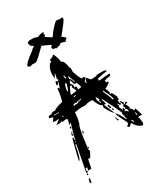

<svg xmlns="http://www.w3.org/2000/svg" viewBox="-218 -928 951 1091"><g transform="rotate(-30 258.0 -382.5)"><path d="M216.8 -519.5 224.6 -520.5 223.6 -524.4Q218.8 -531.2 218.8 -535.2Q221.7 -536.1 221.7 -539.1V-540L213.9 -539.1ZM430.7 -112.3 433.6 -114.3V-118.2Q429.7 -123 427.7 -127.9L419.9 -127Q429.7 -118.2 430.7 -112.3ZM469.7 -140.6 466.8 -156.2H462.9L463.9 -152.3Q463.9 -146.5 461.9 -140.6ZM85.9 -176.8 89.8 -177.7 88.9 -184.6 85 -183.6ZM321.3 -300.8 325.2 -301.8V-305.7Q320.3 -310.5 319.3 -318.4L327.1 -320.3Q316.4 -335 315.4 -341.8H311.5L310.5 -325.2ZM390.6 -282.2 397.5 -284.2Q395.5 -300.8 369.1 -353.5H365.2L366.2 -345.7Q388.7 -296.9 390.6 -282.2ZM93.8 -337.9 101.6 -339.8 100.6 -343.8 92.8 -341.8ZM184.6 -359.4Q192.4 -364.3 195.3 -364.3Q200.2 -364.3 200.2 -361.3Q215.8 -371.1 237.3 -374L236.3 -377.9Q206.1 -374 206.1 -370.1L198.2 -373L182.6 -371.1ZM87.9 -370.1V-374L73.2 -373Q63.5 -373 60.5 -375Q56.6 -374 56.6 -370.1ZM206.1 -404.3 220.7 -407.2V-411.1L205.1 -408.2ZM310.5 -439.5V-442.4Q310.5 -451.2 318.4 -463.9Q318.4 -467.8 314.5 -467.8V-465.8Q314.5 -456.1 303.7 -454.1L306.6 -439.5ZM199.2 -423.8 237.3 -428.7Q237.3 -432.6 224.6 -459Q227.5 -464.8 227.5 -468.8V-470.7Q223.6 -470.7 219.2 -470.2Q214.8 -469.7 198.2 -427.7ZM249 -430.7 271.5 -433.6Q268.6 -450.2 257.8 -471.7L252 -465.8Q243.2 -465.8 235.4 -499Q230.5 -497.1 225.6 -482.4Q233.4 -468.8 239.3 -468.8L236.3 -460.9L238.3 -449.2L246.1 -454.1Q247.1 -446.3 251 -446.3Q249 -442.4 249 -437.5ZM195.3 -451.2Q209 -489.3 209 -494.1L200.2 -497.1Q190.4 -470.7 190.4 -457Q190.4 -451.2 193.4 -451.2ZM251 -477.5 254.9 -478.5 252 -489.3Q241.2 -512.7 240.2 -522.5H236.3V-518.6Q236.3 -511.7 234.4 -506.8Q243.2 -506.8 251 -477.5ZM214.8 -665V-664.1L225.6 -673.8Q240.2 -647.5 244.1 -614.3Q261.7 -614.3 269.5 -558.6L273.4 -559.6L272.5 -532.2Q292 -473.6 300.8 -473.6L308.6 -478.5Q316.4 -472.7 340.8 -443.4L371.1 -444.3Q376 -445.3 382.8 -449.2L412.1 -450.2Q441.4 -450.2 442.4 -442.4Q439.5 -442.4 439.5 -439.5Q423.8 -438.5 377 -427.7L376 -424.8L377 -421.9L376 -416Q378.9 -416 379.9 -414.1Q419.9 -419.9 450.2 -419.9Q450.2 -412.1 442.4 -406.2Q424.8 -405.3 405.3 -398.4L407.2 -386.7Q418.9 -386.7 419.9 -380.9Q407.2 -365.2 383.8 -356.4Q392.6 -344.7 396.5 -323.2H392.6L393.6 -315.4L401.4 -319.3Q410.2 -310.5 421.9 -283.2Q419.9 -279.3 419.9 -272.5L420.9 -263.7L412.1 -265.6L415 -246.1L419.9 -240.2L413.1 -234.4Q404.3 -243.2 403.3 -249Q399.4 -249 399.4 -245.1Q404.3 -238.3 405.3 -233.4L398.4 -229.5Q409.2 -210.9 409.2 -204.1H413.1V-211.9Q420.9 -210.9 421.4 -205.1Q421.9 -199.2 422.9 -193.4L414.1 -196.3L415 -192.4Q431.6 -185.5 432.6 -179.7H436.5L435.5 -191.4L425.8 -202.1Q425.8 -206.1 428.7 -207Q423.8 -214.8 421.9 -225.6L430.7 -222.7L418.9 -252L426.8 -252.9Q427.7 -241.2 435.5 -241.2Q433.6 -234.4 433.6 -226.6L437.5 -227.5L448.2 -236.3Q452.1 -231.4 454.1 -225.6L438.5 -223.6Q448.2 -210.9 451.2 -194.3Q448.2 -193.4 448.2 -190.4V-189.5Q455.1 -189.5 465.8 -168L473.6 -173.8H477.5L492.2 -125L471.7 -126L464.8 -122.1L469.7 -114.3L472.7 -86.9Q472.7 -73.2 463.9 -70.3Q432.6 -80.1 414.1 -115.2Q410.2 -113.3 397.5 -100.6Q390.6 -100.6 384.8 -110.4Q397.5 -117.2 397.5 -122.1V-130.9Q365.2 -189.5 362.3 -209Q379.9 -194.3 401.4 -147.5H405.3Q404.3 -156.2 400.4 -163.1L402.3 -170.9Q397.5 -176.8 396.5 -186.5Q396.5 -189.5 399.4 -190.4Q392.6 -211.9 339.8 -314.5H335.9L336.9 -306.6Q340.8 -302.7 344.7 -280.3Q337.9 -282.2 332 -282.2Q333 -278.3 361.3 -212.9Q353.5 -212.9 322.3 -268.6Q324.2 -275.4 324.2 -286.1Q307.6 -286.1 289.1 -337.9L269.5 -338.9Q257.8 -337.9 235.4 -331.1Q228.5 -333 214.8 -333Q198.2 -333 168 -327.1Q168 -297.9 156.2 -254.9Q146.5 -253.9 129.9 -118.2H136.7V-110.4Q130.9 -110.4 126 -113.3L132.8 -94.7Q115.2 -59.6 112.3 -58.6Q106.4 -60.5 100.6 -60.5L88.9 -3.9L67.4 -2L72.3 -22.5L60.5 -20.5Q60.5 -8.8 58.6 -8.8L63.5 -1V2.9L51.8 3.9L84 -165Q83 -168.9 79.1 -168.9Q62.5 -77.1 49.8 -75.2Q49.8 -86.9 82 -207L88.9 -209Q88.9 -197.3 87.9 -192.4Q87.9 -189.5 91.8 -189.5Q91.8 -202.1 117.2 -286.1Q116.2 -290 112.3 -290L113.3 -283.2L105.5 -282.2V-285.2Q112.3 -300.8 112.3 -317.4L102.5 -318.4Q90.8 -318.4 80.1 -314.5Q79.1 -321.3 73.2 -321.3Q68.4 -320.3 68.4 -316.4H40L72.3 -340.8Q57.6 -338.9 48.8 -338.9Q34.2 -338.9 33.2 -343.8L47.9 -364.3L27.3 -371.1Q23.4 -371.1 23.4 -372.1Q23.4 -375 31.2 -385.7V-381.8L40 -385.7Q43 -385.7 43 -382.8Q54.7 -392.6 65.4 -393.6L73.2 -391.6Q90.8 -405.3 133.8 -414.1Q146.5 -446.3 149.4 -494.1L156.2 -495.1L158.2 -487.3Q163.1 -488.3 172.9 -521.5Q172.9 -524.4 168.9 -524.4Q168.9 -512.7 155.3 -510.7L154.3 -514.6Q158.2 -534.2 163.1 -536.1Q166 -529.3 170.9 -529.3Q178.7 -529.3 178.7 -535.2Q178.7 -541 173.8 -541Q180.7 -568.4 180.7 -578.1L165 -551.8L163.1 -569.3Q163.1 -629.9 198.2 -646.5Q192.4 -652.3 192.4 -656.2Q207 -659.2 214.8 -665ZM45.9 67.4 41 59.6Q45.9 47.9 45.9 42V40L53.7 38.1Q53.7 66.4 45.9 67.4ZM50.8 18.6V14.6Q50.8 7.8 56.6 6.8L58.6 17.6ZM356.4 -164.1 349.6 -187.5H353.5Q354.5 -180.7 364.3 -166ZM368.2 -228.5H367.2Q360.4 -228.5 358.4 -239.3L366.2 -240.2ZM149.4 -198.2 148.4 -204.1Q148.4 -213.9 154.3 -215.8L155.3 -205.1Q155.3 -200.2 149.4 -198.2ZM353.5 -246.1 346.7 -268.6 354.5 -270.5 361.3 -247.1ZM96.7 -217.8H94.7Q88.9 -217.8 86.9 -224.6Q86.9 -232.4 93.8 -233.4ZM93.8 -233.4 92.8 -241.2H99.6V-239.3Q99.6 -233.4 93.8 -233.4ZM101.6 -256.8 99.6 -268.6 106.4 -270.5 107.4 -265.6Q107.4 -258.8 101.6 -256.8ZM81.1 -680.7Q66.4 -680.7 66.4 -690.4Q66.4 -705.1 134.8 -753.9Q134.8 -757.8 155.3 -770.5L138.7 -780.3L132.8 -799.8Q132.8 -804.7 145.5 -810.5H169.9Q182.6 -810.5 200.2 -802.7Q220.7 -812.5 236.3 -812.5Q236.3 -811.5 242.2 -811.5L235.4 -799.8Q240.2 -799.8 240.2 -793Q240.2 -789.1 232.4 -785.2Q269.5 -759.8 271.5 -759.8Q305.7 -809.6 335 -832Q345.7 -832 352.5 -830.1Q355.5 -829.1 358.4 -829.1Q365.2 -829.1 375 -832L377 -820.3Q377 -811.5 316.4 -738.3Q336.9 -723.6 338.9 -715.8Q327.1 -712.9 325.2 -701.2Q294.9 -709 294.9 -710Q291 -700.2 256.8 -694.3Q254.9 -697.3 254.9 -699.2H243.2Q235.4 -706.1 234.4 -711.9Q246.1 -724.6 246.1 -725.6L192.4 -750Q126 -684.6 119.1 -684.1Q112.3 -683.6 108.4 -683.6Q94.7 -683.6 94.7 -684.6Q90.8 -681.6 81.1 -680.7Z"/></g></svg>

Font: Blackcraft
Style: Regular
Weight: 400
Designer: GGBotNet
Foundry: GGBotNet
Version: 1.00